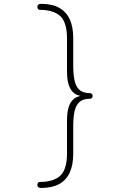

<svg xmlns="http://www.w3.org/2000/svg" viewBox="-20 -788 659 974"><path d="M182 135Q251.5 135 285.8 103.2Q320 71.5 320 -11.5V-178Q320 -215.5 326.8 -239.2Q333.5 -263 344.8 -276.2Q356 -289.5 369 -295.2Q382 -301 394.5 -302.5V-300.5Q382 -302 369 -307.5Q356 -313 344.8 -326.5Q333.5 -340 326.8 -363.8Q320 -387.5 320 -425V-591.5Q320 -674.5 285.8 -706.2Q251.5 -738 182 -738Q176.5 -738 173 -742.2Q169.5 -746.5 169.5 -753.5Q169.5 -760.5 174.5 -764.5Q179.5 -768.5 188.5 -768.5Q244 -768.5 280 -748.5Q316 -728.5 333.8 -690Q351.5 -651.5 351.5 -595V-453.5Q351.5 -412.5 357.8 -381.5Q364 -350.5 382.2 -333Q400.5 -315.5 437 -315.5Q442.5 -315.5 446.2 -311.5Q450 -307.5 450 -301.5Q450 -295 446.2 -291Q442.5 -287 437 -287Q400.5 -287 382.2 -269.8Q364 -252.5 357.8 -221.5Q351.5 -190.5 351.5 -149.5V-7.5Q351.5 48.5 333.8 87.2Q316 126 280 145.8Q244 165.5 188.5 165.5Q179 165.5 174.2 161.5Q169.5 157.5 169.5 150.5Q169.5 143.5 173 139.2Q176.5 135 182 135Z"/></svg>

Font: Sono ExtraLight Monospace ExtraLight
Style: Regular
Weight: 250
Version: Version 2.112